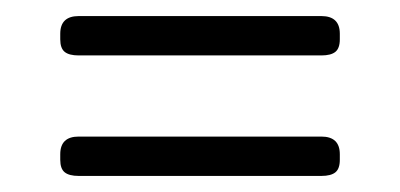

<svg xmlns="http://www.w3.org/2000/svg" viewBox="-20 -411 498 239"><path d="M55 -362V-369Q55 -391 78 -391H380Q403 -391 403 -369V-362Q403 -351 397.5 -346.5Q392 -342 380 -342H78Q66 -342 60.5 -346.5Q55 -351 55 -362ZM55 -212V-219Q55 -241 78 -241H380Q403 -241 403 -219V-212Q403 -201 397.5 -196.5Q392 -192 380 -192H78Q66 -192 60.5 -196.5Q55 -201 55 -212Z"/></svg>

Font: Mitr ExtraLight
Style: Regular
Weight: 275
Designer: Thanarat Vachiruckul
Foundry: Cadson Demak Co.,Ltd.
Version: Version 1.001